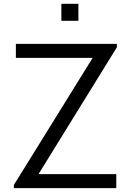

<svg xmlns="http://www.w3.org/2000/svg" viewBox="-20 -978 680 998"><path d="M299 -958.3V-869.8H387.5V-958.3ZM180.2 -72.9 587.5 -732.3V-750H62.5V-677.1H461.5L52.1 -16.7V0H584.4V-72.9Z"/></svg>

Font: Manrope3
Style: Regular
Weight: 400
Width: 4
Designer: Mikhail Sharanda
Foundry: Mikhail Sharanda
Version: Version 3.000;PS 003.000;hotconv 1.0.88;makeotf.lib2.5.64775